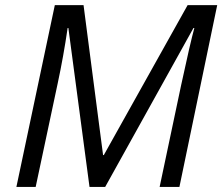

<svg xmlns="http://www.w3.org/2000/svg" viewBox="-20 -734 877 754"><path d="M195.3 -713.9H308.1L372.1 -222.2L384.8 -125H387.7L441.4 -221.2L716.8 -713.9H833L684.6 0H606.9L691.4 -399.9Q727.1 -565.4 743.2 -624H739.7L393.1 0H331.5L248.5 -624H245.6Q229.5 -513.2 206.5 -406.2L120.1 0H44.4Z"/></svg>

Font: Viking Open Sans
Style: Italic
Weight: 400
Italic angle: -12°
Foundry: Ascender Corporation
Version: Version 2.000